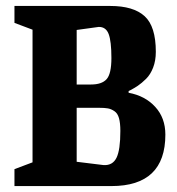

<svg xmlns="http://www.w3.org/2000/svg" viewBox="-20 -628 599 648"><path d="M28.8 0V-57.1L89.8 -80.1V-527.8L28.8 -550.8V-607.9H352.1Q430.2 -607.9 468 -573.5Q505.9 -539.1 505.9 -453.1Q505.9 -423.3 496.8 -399.9Q487.8 -376.5 472.9 -361.8Q458 -347.2 445.3 -338.6Q432.6 -330.1 418.5 -322.8Q415.5 -321.3 414.1 -320.8V-314.9Q469.7 -304.7 503.9 -267.3Q538.1 -230 538.1 -173.8Q538.1 0 356 0ZM238.8 -342.8H287.1Q323.7 -342.8 339.8 -360.8Q356 -378.9 356 -432.1Q356 -488.8 346.7 -513.2Q337.4 -537.6 313 -537.1L238.8 -526.9ZM330.1 -70.8Q360.4 -69.3 373.3 -95.7Q386.2 -122.1 386.2 -186Q386.2 -212.9 381.6 -229.2Q377 -245.6 366 -252.9Q355 -260.3 344 -262.2Q333 -264.2 313 -264.2H238.8V-82Z"/></svg>

Font: Grenze
Style: Bold
Weight: 700
Designer: Renata Polastri
Foundry: Omnibus-Type
Version: Version 1.002;PS 001.002;hotconv 1.0.88;makeotf.lib2.5.64775